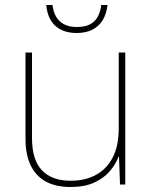

<svg xmlns="http://www.w3.org/2000/svg" viewBox="-20 -738 613 768"><path d="M481 -528V0H460L456 -111H454Q443 -81 419 -53Q395 -25 356.5 -7.5Q318 10 262 10Q203 10 163 -12Q123 -34 102.5 -77Q82 -120 82 -182V-528H108V-186Q108 -98 148 -56.5Q188 -15 262 -15Q320 -15 363 -38Q406 -61 430.5 -107.5Q455 -154 455 -226V-528ZM410 -718Q406 -682 390.5 -657Q375 -632 349 -619Q323 -606 287 -606Q233 -606 201.5 -634.5Q170 -663 165 -718H190Q193 -692 204 -672Q215 -652 236 -641Q257 -630 287 -630Q320 -630 340.5 -641Q361 -652 371.5 -672Q382 -692 385 -718Z"/></svg>

Font: Noto Sans Hebrew Thin
Style: Regular
Weight: 250
Designer: Monotype Design Team
Foundry: Monotype Imaging Inc.
Version: Version 2.003